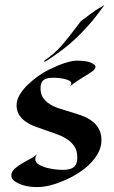

<svg xmlns="http://www.w3.org/2000/svg" viewBox="-20 -721 447 752"><path d="M250 -378.9Q259.3 -385.7 259.3 -393.6Q259.3 -401.4 250 -405.8Q240.7 -410.2 228.5 -412.6Q209.5 -416.5 193.1 -416.5Q176.8 -416.5 167.7 -414.8Q158.7 -413.1 152.3 -408.7Q138.7 -399.4 138.7 -376Q138.7 -352.5 148.9 -337.6Q159.2 -322.8 176 -312.5Q192.9 -302.2 214.4 -295.4Q235.8 -288.6 258.1 -282Q280.3 -275.4 301.8 -267.6Q323.2 -259.8 339.8 -247.1Q377.4 -219.7 377.4 -171.9Q377.4 -124.5 332 -79.1Q293.5 -40.5 230.5 -13.7Q171.9 11.7 126 11.7Q70.3 11.7 36.6 -11.7Q24.4 -20.5 24.4 -34.4Q24.4 -48.3 37.1 -59.8Q49.8 -71.3 66.9 -81.3Q84 -91.3 101.1 -100.3Q118.2 -109.4 127 -119.6Q118.2 -109.9 118.2 -97.7Q118.2 -85.4 131.8 -76.9Q145.5 -68.4 164.1 -63.5Q196.3 -55.7 226.1 -55.7Q255.9 -55.7 269.3 -66.7Q282.7 -77.6 282.7 -103.5Q282.7 -129.4 272.5 -145.8Q262.2 -162.1 245.6 -173.8Q229 -185.5 207.5 -193.6Q186 -201.7 163.8 -209.2Q141.6 -216.8 120.1 -224.6Q98.6 -232.4 82 -243.7Q44.9 -268.6 44.9 -308.6Q44.9 -346.7 89.8 -390.1Q128.9 -427.2 171.4 -448.2Q244.1 -483.4 281.2 -483.4Q319.8 -483.4 336.9 -475.1Q354 -466.8 354 -460.7Q354 -454.6 350.1 -449.7Q346.2 -444.8 340.6 -440.7Q335 -436.5 329.1 -433.1Q323.2 -429.7 312.5 -422.9Q301.8 -416 283.7 -404.5Q265.6 -393.1 250 -378.9ZM153.8 -478V-483.9Q192.4 -509.3 220.7 -542Q254.9 -581.5 296.4 -637.7Q296.9 -638.7 324.2 -658.7Q351.6 -678.7 354.5 -680.9Q357.4 -683.1 363.8 -686.5Q370.1 -689.9 376 -693.4Q381.8 -696.8 388.7 -700.7Q375.5 -683.6 361.1 -663.8Q346.7 -644 323.2 -618.2Q272 -561.5 224.9 -526.4Q177.7 -491.2 153.8 -478Z"/></svg>

Font: Fondamento
Style: Regular
Weight: 400
Version: Version 1.000